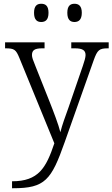

<svg xmlns="http://www.w3.org/2000/svg" viewBox="-20 -761 598 1021"><path d="M376 -644C398 -644 415 -656 415 -693C415 -730 398 -741 376 -741C354 -741 338 -730 338 -693C338 -656 354 -644 376 -644ZM199 -644C222 -644 238 -656 238 -693C238 -730 222 -741 199 -741C177 -741 161 -730 161 -693C161 -656 177 -644 199 -644ZM44 203V240H50C220 240 253 196 324 -5L478 -440C498 -496 508 -504 554 -504H558V-536H359V-504H378C420 -504 435 -493 435 -468C435 -456 429 -435 421 -412L345 -191C327 -141 311 -98 301 -58C292 -96 264 -169 243 -222L169 -408C155 -442 150 -456 150 -468C150 -493 163 -504 204 -504H217V-536H7V-504H10C56 -504 65 -497 83 -453L269 1C225 132 185 203 44 203Z"/></svg>

Font: Noto Serif Light
Style: Regular
Weight: 300
Designer: Monotype Design Team
Foundry: Monotype Imaging Inc.
Version: Version 2.013